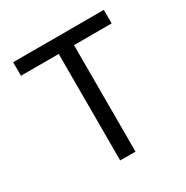

<svg xmlns="http://www.w3.org/2000/svg" viewBox="-166 -868 978 1008"><g transform="rotate(-30 323.0 -364.0)"><path d="M47.9 -645.5V-727.5H597.7V-645.5H369.6V0H276.9V-645.5Z"/></g></svg>

Font: Inter
Style: Regular
Weight: 400
Designer: Rasmus Andersson
Foundry: rsms
Version: Version 4.001;git-9221beed3